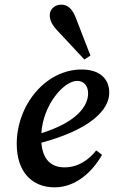

<svg xmlns="http://www.w3.org/2000/svg" viewBox="-20 -792 490 826"><path d="M312 -444C339 -444 359 -425 359 -390C359 -335 309 -266 158 -219C165 -340 254 -444 312 -444ZM215 14C306 14 378 -53 419 -126L394 -145C365 -108 319 -72 258 -72C201 -72 164 -104 158 -178C369 -235 450 -319 450 -393C450 -455 407 -493 331 -493C176 -493 52 -340 52 -173C52 -51 119 14 215 14ZM369 -553C348 -606 328 -660 307 -713C291 -756 270 -772 243 -772C219 -772 194 -755 194 -727C194 -703 206 -682 229 -658C267 -617 305 -577 343 -536Z"/></svg>

Font: Source Serif Pro Semibold
Style: Italic
Weight: 600
Italic angle: -12°
Designer: Frank Grießhammer
Foundry: Adobe Systems Incorporated
Version: Version 3.001;hotconv 1.0.111;makeotfexe 2.5.65597